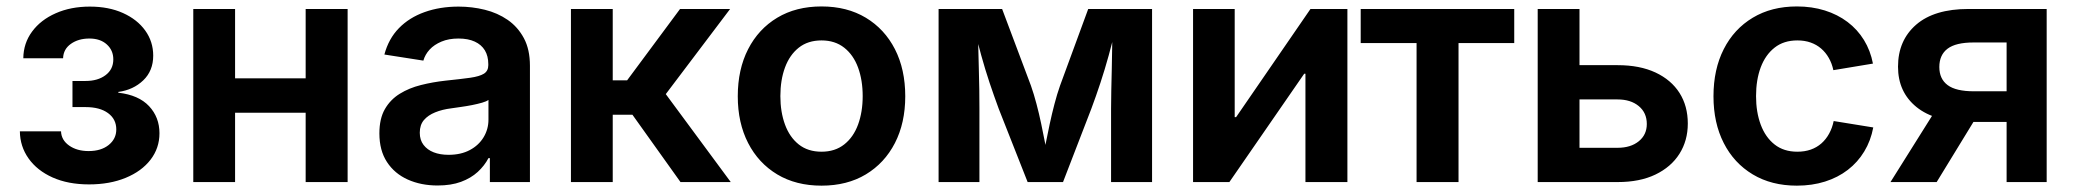

<svg xmlns="http://www.w3.org/2000/svg" viewBox="-20 -568 6469 599"><path d="M257.8 7.3Q192.4 7.3 144 -14.4Q95.7 -36.1 69.1 -73.7Q42.5 -111.3 42 -158.2H170.4Q171.4 -130.9 195.8 -113.8Q220.2 -96.7 256.3 -96.7Q295.4 -96.7 319.1 -115.7Q342.8 -134.8 342.8 -164.1Q342.8 -196.3 317.1 -215.1Q291.5 -233.9 247.1 -233.9H206.1V-315.4H247.1Q285.2 -315.4 309.3 -333.5Q333.5 -351.6 333.5 -382.8Q333.5 -411.1 313.2 -429.4Q293 -447.8 258.8 -447.8Q224.6 -447.8 201.2 -431.2Q177.7 -414.6 176.8 -386.2H52.7Q53.2 -433.1 80.1 -469.5Q106.9 -505.9 153.8 -526.6Q200.7 -547.4 260.3 -547.4Q319.3 -547.4 363.8 -527.3Q408.2 -507.3 433.1 -472.7Q458 -438 458 -394.5Q458 -347.2 427 -317.4Q396 -287.6 349.1 -281.2V-278.8Q412.6 -271.5 445.1 -236.8Q477.5 -202.1 477.5 -152.3Q477.5 -106 449.7 -69.8Q421.9 -33.7 372.1 -13.2Q322.3 7.3 257.8 7.3Z M968.8 -323.7V-216.3H677.7V-323.7ZM713.4 -540V0H583V-540ZM1064.5 -540V0H933.6V-540Z M1345.2 10.7Q1293.5 10.7 1252.2 -7.8Q1210.9 -26.4 1187.3 -62.5Q1163.6 -98.6 1163.6 -151.9Q1163.6 -197.8 1180.7 -227.5Q1197.8 -257.3 1227.1 -275.4Q1256.3 -293.5 1293.2 -302.7Q1330.1 -312 1370.1 -316.4Q1417.5 -321.3 1446.8 -325.4Q1476.1 -329.6 1489.7 -338.1Q1503.4 -346.7 1503.4 -364.7V-367.7Q1503.4 -393.1 1492.7 -410.9Q1481.9 -428.7 1461.2 -438.2Q1440.4 -447.8 1410.2 -447.8Q1379.9 -447.8 1357.2 -438.2Q1334.5 -428.7 1320.3 -413.3Q1306.2 -397.9 1300.8 -378.9L1179.2 -397.9Q1192.4 -447.3 1224.6 -480.2Q1256.8 -513.2 1304.7 -530.3Q1352.5 -547.4 1410.6 -547.4Q1452.6 -547.4 1492.4 -537.6Q1532.2 -527.8 1564 -505.9Q1595.7 -483.9 1614.5 -448.7Q1633.3 -413.6 1633.3 -362.8V0H1508.3V-74.7H1503.9Q1491.7 -51.3 1470.5 -31.7Q1449.2 -12.2 1418.2 -0.7Q1387.2 10.7 1345.2 10.7ZM1379.4 -85Q1418 -85 1445.8 -99.9Q1473.6 -114.7 1488.8 -139.9Q1503.9 -165 1503.9 -194.8V-256.3Q1497.6 -251.5 1483.9 -247.6Q1470.2 -243.7 1452.9 -240.2Q1435.5 -236.8 1418.2 -234.4Q1400.9 -231.9 1387.7 -230Q1359.9 -226.6 1337.6 -217.5Q1315.4 -208.5 1302.5 -193.4Q1289.6 -178.2 1289.6 -153.8Q1289.6 -131.3 1301.3 -116Q1313 -100.6 1333 -92.8Q1353 -85 1379.4 -85Z M1761.2 0V-540H1891.6V-317.4H1936.5L2101.6 -540H2257.8L2057.1 -274.4L2259.8 0H2103L1953.1 -210H1891.6V0Z M2543 11.2Q2463.4 11.2 2404.8 -23.9Q2346.2 -59.1 2314 -121.8Q2281.7 -184.6 2281.7 -267.6Q2281.7 -351.6 2314 -414.6Q2346.2 -477.5 2404.8 -512.7Q2463.4 -547.9 2543 -547.9Q2622.6 -547.9 2681.2 -512.7Q2739.7 -477.5 2772 -414.6Q2804.2 -351.6 2804.2 -267.6Q2804.2 -184.6 2772 -121.8Q2739.7 -59.1 2681.2 -23.9Q2622.6 11.2 2543 11.2ZM2543 -94.7Q2585 -94.7 2613.8 -117.4Q2642.6 -140.1 2657 -179.4Q2671.4 -218.8 2671.4 -268.1Q2671.4 -317.9 2657 -357.2Q2642.6 -396.5 2613.8 -419.2Q2585 -441.9 2543 -441.9Q2500.5 -441.9 2471.9 -419.2Q2443.4 -396.5 2429 -357.4Q2414.6 -318.4 2414.6 -268.1Q2414.6 -218.8 2429 -179.4Q2443.4 -140.1 2471.9 -117.4Q2500.5 -94.7 2543 -94.7Z M2908.2 0V-540H3106.4L3196.3 -300.8Q3205.6 -274.4 3213.6 -243.9Q3221.7 -213.4 3228.3 -181.9Q3234.9 -150.4 3240.7 -120.4Q3246.6 -90.3 3251 -64.9H3231.9Q3236.3 -89.4 3242.2 -119.4Q3248 -149.4 3254.9 -181.2Q3261.7 -212.9 3269.8 -243.7Q3277.8 -274.4 3287.1 -300.8L3375 -540H3574.2V0H3446.3V-229Q3446.3 -255.4 3447 -286.9Q3447.8 -318.4 3448.5 -352.1Q3449.2 -385.7 3449.7 -419.9Q3450.2 -454.1 3450.7 -485.8H3461.9Q3451.2 -439.5 3439 -395.3Q3426.8 -351.1 3413.1 -309.6Q3399.4 -268.1 3384.8 -229L3296.4 0H3186L3095.7 -229Q3081.1 -268.6 3067.1 -310.3Q3053.2 -352.1 3041 -396.2Q3028.8 -440.4 3018.1 -485.8H3030.8Q3031.2 -456.1 3032 -422.6Q3032.7 -389.2 3033.7 -354.7Q3034.7 -320.3 3035.2 -288.1Q3035.6 -255.9 3035.6 -229V0Z M4183.6 0H4052.7V-337.9H4048.8L3815.4 0H3702.1V-540H3832V-202.6H3836.4L4068.4 -540H4183.6Z M4399.4 0V-433.6H4225.1V-540H4704.1V-433.6H4530.3V0Z M4866.7 -364.7H5026.9Q5095.7 -364.7 5144.8 -341.8Q5193.8 -318.8 5219.7 -278.1Q5245.6 -237.3 5245.6 -182.6Q5245.6 -129.4 5219.5 -88.1Q5193.4 -46.9 5144.5 -23.4Q5095.7 0 5026.9 0H4777.3V-540H4907.7V-106.9H5026.4Q5067.4 -106.9 5092.5 -127.2Q5117.7 -147.5 5117.7 -181.2Q5117.7 -216.3 5092.5 -237.1Q5067.4 -257.8 5026.4 -257.8H4866.7Z M5585.9 11.2Q5506.8 11.2 5448.2 -23.9Q5389.6 -59.1 5357.7 -121.8Q5325.7 -184.6 5325.7 -267.6Q5325.7 -351.6 5357.7 -414.6Q5389.6 -477.5 5448.2 -512.7Q5506.8 -547.9 5585.9 -547.9Q5632.8 -547.9 5672.9 -535.4Q5712.9 -522.9 5743.9 -499.5Q5774.9 -476.1 5795.2 -443.1Q5815.4 -410.2 5823.2 -369.6L5699.7 -349.1Q5695.3 -370.1 5685.5 -387.2Q5675.8 -404.3 5661.6 -416.5Q5647.5 -428.7 5628.9 -435.3Q5610.4 -441.9 5587.4 -441.9Q5544.9 -441.9 5516.4 -419.4Q5487.8 -397 5473.1 -357.9Q5458.5 -318.8 5458.5 -268.1Q5458.5 -218.3 5473.1 -179Q5487.8 -139.6 5516.4 -117.2Q5544.9 -94.7 5587.4 -94.7Q5610.4 -94.7 5629.2 -101.3Q5647.9 -107.9 5662.4 -120.6Q5676.8 -133.3 5686.5 -151.1Q5696.3 -168.9 5700.7 -190.4L5824.2 -170.4Q5816.4 -128.9 5796.1 -95.5Q5775.9 -62 5744.9 -38.1Q5713.9 -14.2 5673.6 -1.5Q5633.3 11.2 5585.9 11.2Z M6365.2 0H6240.2V-435.5H6137.2Q6081.5 -435.5 6055.9 -416Q6030.3 -396.5 6030.3 -358.9Q6030.3 -321.8 6056.2 -302.5Q6082 -283.2 6138.2 -283.2H6293V-187.5H6124.5Q6016.6 -187.5 5959 -234.1Q5901.4 -280.8 5901.4 -359.9Q5901.4 -441.9 5958 -491Q6014.6 -540 6121.1 -540H6365.2ZM6022 0H5877.9L6031.7 -245.1H6171.9Z"/></svg>

Font: V-Inter
Style: SemiBold-600
Weight: 600
Designer: Rasmus Andersson
Foundry: rsms
Version: Version 4.000;git-4146feb